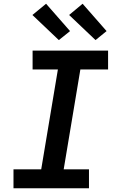

<svg xmlns="http://www.w3.org/2000/svg" viewBox="-20 -1005 640 1025"><path d="M52 0V-101H200L289 -634H154V-735H557V-634H409L320 -101H455V0ZM490 -791 349 -925 421 -985 549 -839ZM294 -791 153 -925 226 -985 354 -839Z"/></svg>

Font: Iosevka SS04 Extended
Style: Bold Italic
Weight: 700
Width: 7
Italic angle: -9°
Monospace: yes
Designer: Belleve Invis
Foundry: Belleve Invis
Version: Version 19.0.0; ttfautohint (v1.8.4)